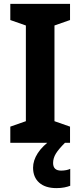

<svg xmlns="http://www.w3.org/2000/svg" viewBox="-20 -734 413 987"><path d="M340 0H33V-83L113 -111V-603L33 -631V-714H340V-631L260 -603V-111L340 -83ZM253 104Q253 143 294 143Q308 143 320.5 140.5Q333 138 341 134V221Q328 226 310.5 229.5Q293 233 270 233Q213 233 181.5 205Q150 177 150 128Q150 91 174 53.5Q198 16 248 -19L314 0Q281 33 267 56Q253 79 253 104Z"/></svg>

Font: Noto Sans Lao UI SemCond
Style: Bold
Weight: 700
Width: 4
Designer: Monotype Design Team
Foundry: Monotype Imaging Inc.
Version: Version 2.000; ttfautohint (v1.8.4.7-5d5b)